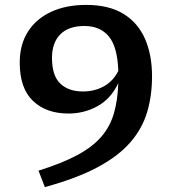

<svg xmlns="http://www.w3.org/2000/svg" viewBox="-20 -738 715 783"><path d="M163 25 137 -42Q233 -72 295.2 -105.5Q357.5 -139 393.2 -180.5Q429 -222 444.5 -275.5Q460 -329 462.5 -399Q432.5 -335.5 378 -305.2Q323.5 -275 259 -275Q168.5 -275 114.5 -326.5Q60.5 -378 60.5 -482.5Q60.5 -556.5 94 -609Q127.5 -661.5 188.5 -689.8Q249.5 -718 331.5 -718Q423.5 -718 483 -681.8Q542.5 -645.5 571.2 -580Q600 -514.5 600 -427Q600 -347.5 580 -280.5Q560 -213.5 511.5 -157.5Q463 -101.5 378 -56Q293 -10.5 163 25ZM192 -502Q192 -429.5 225.8 -397.2Q259.5 -365 318 -365Q366 -365 404 -386.2Q442 -407.5 462.5 -449Q459 -547 423.8 -589.5Q388.5 -632 324 -632Q259.5 -632 225.8 -597.8Q192 -563.5 192 -502Z"/></svg>

Font: Newsreader 6pt Medium
Style: Regular
Weight: 500
Designer: Hugues Gentile
Foundry: Production Type
Version: Version 1.003; ttfautohint (v1.8.3)